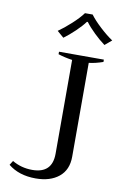

<svg xmlns="http://www.w3.org/2000/svg" viewBox="-102 -991 676 1058"><g transform="rotate(10 236.5 -462.0)"><path d="M154 -812Q186 -834 225 -869.5Q264 -905 285 -934H328Q349 -905 388 -869Q427 -833 459 -812L421 -780Q391 -802 359.5 -832.5Q328 -863 309 -889H304Q285 -863 253 -832.5Q221 -802 191 -780ZM21 -39 36 -63Q87 -33 148 -33Q260 -33 260 -143V-668Q218 -674 181 -686V-700H432V-687Q389 -672 353 -668V-143Q353 -69 304.5 -29.5Q256 10 175 10Q81 10 21 -39Z"/></g></svg>

Font: Trirong
Style: Regular
Weight: 400
Designer: Katatrad Team
Foundry: CadsonDemak
Version: Version 1.001